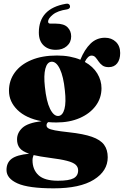

<svg xmlns="http://www.w3.org/2000/svg" viewBox="-20 -780 676 1048"><path d="M356.5 -58Q435.5 -49.5 481.8 -33.2Q528 -17 548 10Q568 37 568 78.5Q568 153.5 492.2 200.8Q416.5 248 273.5 248Q135.5 248 75.5 221Q15.5 194 15.5 148Q15.5 107.5 43.8 86.5Q72 65.5 139 59Q102 46.5 87.5 28Q73 9.5 73 -19Q73 -55.5 102.5 -82.5Q132 -109.5 207 -118.5Q121.5 -134.5 75.2 -180Q29 -225.5 29 -284.5Q29 -340.5 60.5 -384Q92 -427.5 150.8 -452.2Q209.5 -477 291 -477Q328.5 -477 360.5 -471Q392.5 -465 418.5 -454Q441.5 -510 474.2 -542Q507 -574 553 -574Q589 -574 612.5 -551.5Q636 -529 636 -490.5Q636 -455 619.5 -434.2Q603 -413.5 573.5 -413.5Q551.5 -413.5 538.8 -423Q526 -432.5 517.8 -445Q509.5 -457.5 501.2 -467Q493 -476.5 480 -476.5Q459.5 -476.5 443 -442Q488 -417 511 -379Q534 -341 534 -298.5Q534 -245 502.5 -202.5Q471 -160 415.5 -135.8Q360 -111.5 288 -111.5Q265 -111.5 243.5 -113.5Q234 -107.5 234 -95.5Q234 -86 243.8 -79.8Q253.5 -73.5 279.8 -68.5Q306 -63.5 356.5 -58ZM260.5 -443Q237 -441 227.5 -404.8Q218 -368.5 225 -306Q233 -227 253.2 -186Q273.5 -145 299 -147Q322 -149 331.8 -185Q341.5 -221 334 -287Q326.5 -362 306.8 -403.5Q287 -445 260.5 -443ZM157.5 94.5Q157.5 146 190.2 176.2Q223 206.5 296 206.5Q357 206.5 381.8 193Q406.5 179.5 406.5 150Q406.5 131.5 392.8 119Q379 106.5 345.2 97.8Q311.5 89 251.5 81.5Q197.5 74.5 163.5 66.5Q161.5 71 159.5 78.5Q157.5 86 157.5 94.5ZM285 -651Q329 -651 348.8 -631Q368.5 -611 368.5 -581.5Q368.5 -549 345 -528.5Q321.5 -508 285 -508Q242.5 -508 217.2 -532.8Q192 -557.5 192 -602.5Q192 -733 338 -759Q358 -763.5 362 -748Q365 -733.5 347 -729Q294.5 -721.5 268.5 -700.2Q242.5 -679 242.5 -662Q242.5 -651 255.5 -651Z"/></svg>

Font: Fraunces 72pt Black
Style: Regular
Weight: 900
Version: Version 1.000;[0bf87f6ff]